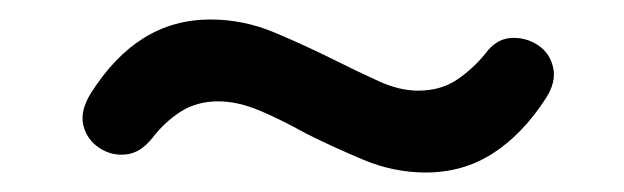

<svg xmlns="http://www.w3.org/2000/svg" viewBox="-20 -386 640 197"><path d="M417 -209Q384 -209 353 -222Q322 -235 294 -249Q269 -263 246.5 -272.5Q224 -282 204 -282Q182 -282 165.5 -271.5Q149 -261 136 -244Q124 -229 109 -227.5Q94 -226 81.5 -234.5Q69 -243 65.5 -257.5Q62 -272 73 -290Q97 -328 127.5 -347Q158 -366 196 -366Q230 -366 262 -352.5Q294 -339 322 -325Q348 -312 369 -302.5Q390 -293 409 -293Q432 -293 448.5 -304Q465 -315 478 -331Q489 -346 504 -347Q519 -348 531.5 -340Q544 -332 547.5 -317Q551 -302 540 -285Q516 -248 485.5 -228.5Q455 -209 417 -209Z"/></svg>

Font: Nunito Variable Extra Light
Style: Italic
Weight: 200
Italic angle: -9°
Designer: Vernon Adams
Foundry: Vernon Adams
Version: Version 3.602